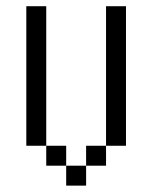

<svg xmlns="http://www.w3.org/2000/svg" viewBox="-20 -582 478 602"><path d="M312.5 -562.5H375V-125H312.5ZM250 -125H312.5V-62.5H250ZM187.5 -62.5H250V0H187.5ZM125 -125H187.5V-62.5H125ZM62.5 -562.5H125V-125H62.5Z"/></svg>

Font: Pixel Operator SC
Style: Regular
Weight: 400
Designer: Jayvee Enaguas (GrandChaos9000)
Foundry: The Grandoplex Project
Version: Version 1.4.1 (September 5, 2015)